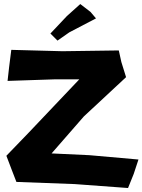

<svg xmlns="http://www.w3.org/2000/svg" viewBox="-20 -901 708 954"><path d="M378.9 -880.9 312.5 -821.3 230.5 -734.4 265.6 -699.2 324.2 -740.2 457 -809.6 429.7 -841.8ZM36.1 -653.3 25.4 -568.4 17.6 -499 252 -506.8H374L118.2 -237.3L11.7 -127L40 -52.7L61.5 2.9L351.6 13.7L616.2 33.2L644.5 -37.1L668 -108.4L424.8 -129.9L236.3 -138.7L396.5 -322.3L606.4 -517.6L583 -592.8L570.3 -650.4L290 -646.5Z"/></svg>

Font: MaokenAssortedSans-Lite
Style: Lite
Weight: 400
Version: Version 1.400